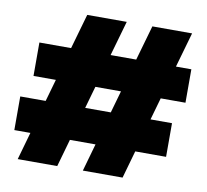

<svg xmlns="http://www.w3.org/2000/svg" viewBox="-78 -785 939 871"><g transform="rotate(10 391.5 -349.5)"><path d="M94 -127H20V-282H137L166 -384H63V-538H209L255 -699H437L391 -538H509L555 -699H738L692 -538H763V-384H649L620 -282H719V-127H577L541 0H358L394 -127H276L240 0H58ZM437 -282 466 -384H348L319 -282Z"/></g></svg>

Font: Prompt ExtraBold
Style: Regular
Weight: 800
Designer: Katatrad Team
Foundry: CadsonDemak
Version: Version 1.000